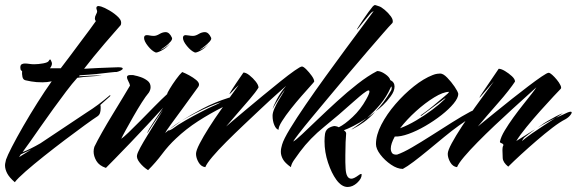

<svg xmlns="http://www.w3.org/2000/svg" viewBox="-22 -666 2298 765"><path d="M37 60Q15 41 6.5 24.5Q-2 8 -2 -7Q-2 -13 -0.5 -18.5Q1 -24 2 -30Q7 -45 25.5 -81Q44 -117 70.5 -163Q97 -209 127 -256.5Q157 -304 184 -342Q175 -340 165.5 -339Q156 -338 147 -338Q122 -338 102.5 -341.5Q83 -345 80 -346Q70 -348 67.5 -359.5Q65 -371 66 -383Q63 -384 62 -386Q61 -388 60 -389Q60 -391 59.5 -393Q59 -395 59 -397Q59 -407 64.5 -410Q70 -413 77 -413Q85 -413 94.5 -411.5Q104 -410 114 -410Q131 -410 150 -413.5Q169 -417 172 -423Q175 -429 178 -429Q180 -429 184 -418Q184 -417 184.5 -416Q185 -415 185 -413Q185 -404 177 -394H220Q237 -416 257.5 -443.5Q278 -471 298.5 -498.5Q319 -526 335.5 -548Q352 -570 360 -582Q356 -586 356 -592Q356 -600 360.5 -608Q365 -616 365 -620Q365 -623 363.5 -627Q362 -631 362 -634Q362 -642 371 -642Q373 -642 381 -640Q394 -636 414.5 -624Q435 -612 450 -597Q465 -582 459 -566Q452 -558 434.5 -538Q417 -518 395 -492.5Q373 -467 351.5 -440.5Q330 -414 313 -392Q340 -394 368.5 -395Q397 -396 419.5 -397Q442 -398 449 -398Q467 -398 467 -393Q467 -389 459 -385Q451 -381 442 -379Q441 -380 414.5 -377Q388 -374 362 -371Q350 -370 331.5 -368.5Q313 -367 296 -366L292 -362Q314 -363 341.5 -364.5Q369 -366 385 -366Q368 -363 340 -361.5Q312 -360 286 -356Q266 -334 241.5 -301.5Q217 -269 190.5 -232.5Q164 -196 140 -161.5Q116 -127 97 -100Q78 -73 68 -60Q82 -65 101 -74.5Q120 -84 139 -95Q183 -124 233.5 -158Q284 -192 322 -217Q346 -232 369.5 -249.5Q393 -267 415 -286Q417 -288 417.5 -286Q418 -284 416 -282L378 -248Q379 -244 379 -240.5Q379 -237 379 -233Q379 -224 376.5 -216Q374 -208 367 -203Q350 -192 315.5 -167Q281 -142 238 -109.5Q195 -77 153.5 -44Q112 -11 80 17Q48 45 37 60ZM54 -40 102 -70 61 -51Z M568 12Q549 0 535 -17.5Q521 -35 524 -48Q526 -58 537.5 -79Q549 -100 565 -126Q581 -152 597.5 -179Q614 -206 627 -227Q629 -230 621.5 -219.5Q614 -209 602.5 -192.5Q591 -176 580.5 -159.5Q570 -143 565 -135Q565 -140 573.5 -154Q582 -168 593 -184.5Q604 -201 614 -216Q624 -231 628 -237Q601 -207 566 -169.5Q531 -132 496.5 -96Q462 -60 435.5 -33Q409 -6 400 3Q373 -6 362 -25Q351 -44 351 -62Q351 -72 354 -81Q365 -104 384.5 -138.5Q404 -173 426 -209Q448 -245 467 -276.5Q486 -308 496 -325Q495 -332 489.5 -342Q484 -352 484 -359Q484 -367 498 -367Q501 -367 505.5 -367Q510 -367 516 -365Q523 -364 538 -359Q553 -354 565.5 -344.5Q578 -335 578 -319Q578 -308 571 -297Q559 -283 542.5 -257Q526 -231 509.5 -202Q493 -173 479.5 -148.5Q466 -124 461 -113Q469 -118 490 -138Q511 -158 538.5 -186Q566 -214 594 -242.5Q622 -271 644 -291Q644 -295 654.5 -312.5Q665 -330 679.5 -350Q694 -370 704 -379Q717 -374 732.5 -365.5Q748 -357 759.5 -347.5Q771 -338 771 -329Q771 -325 768 -320Q735 -274 706 -234.5Q677 -195 658 -169Q639 -143 636 -136Q644 -143 654 -151Q670 -166 700 -184Q737 -208 785.5 -233.5Q834 -259 888 -276Q897 -279 902 -279Q911 -279 906 -271.5Q901 -264 890.5 -255Q880 -246 869 -241Q815 -214 767 -183Q719 -152 679 -114Q649 -86 624 -52.5Q599 -19 568 12ZM649 -146Q649 -145 655 -147.5Q661 -150 664 -152Q685 -168 717.5 -186.5Q750 -205 781 -221Q812 -237 826 -243Q834 -246 847.5 -253Q861 -260 856 -258Q841 -254 814.5 -242.5Q788 -231 757.5 -215.5Q727 -200 700 -184Q687 -175 675.5 -166.5Q664 -158 654 -151Q652 -149 650 -147ZM754 -457Q739 -463 723 -482.5Q707 -502 707 -515Q707 -526 718 -526Q723 -526 731 -524.5Q739 -523 747 -523Q757 -523 769.5 -530.5Q782 -538 794 -538Q809 -538 819 -516Q822 -510 813 -500Q804 -490 792.5 -481Q781 -472 773 -467Q778 -468 789.5 -475Q801 -482 809 -491Q794 -473 776.5 -464Q759 -455 754 -457ZM598 -457Q583 -463 567.5 -482.5Q552 -502 552 -515Q552 -526 563 -526Q568 -526 575.5 -524.5Q583 -523 591 -523Q601 -523 613.5 -530.5Q626 -538 638 -538Q653 -538 663 -516Q666 -510 657.5 -500Q649 -490 637 -481Q625 -472 617 -467Q623 -468 635 -476Q647 -484 656 -493Q640 -474 621.5 -464.5Q603 -455 598 -457Z M796 0Q779 -2 769 -19.5Q759 -37 759 -53Q759 -66 773.5 -94Q788 -122 810.5 -157.5Q833 -193 857.5 -227.5Q882 -262 901.5 -289Q921 -316 929 -327Q916 -315 905 -303Q894 -291 892 -291Q891 -291 902.5 -309.5Q914 -328 948 -377Q958 -377 972 -366Q986 -355 997 -341Q1008 -327 1008 -317Q997 -299 973.5 -271.5Q950 -244 924.5 -215Q899 -186 879 -162Q882 -165 903.5 -183Q925 -201 957 -228Q989 -255 1025.5 -285Q1062 -315 1095 -341.5Q1128 -368 1151.5 -384.5Q1175 -401 1181 -401Q1187 -401 1198.5 -389.5Q1210 -378 1220 -364Q1230 -350 1230 -341Q1230 -340 1215.5 -324Q1201 -308 1179.5 -283.5Q1158 -259 1137 -232.5Q1116 -206 1101.5 -183Q1087 -160 1088 -149Q1078 -151 1071 -167.5Q1064 -184 1064 -205Q1064 -217 1071.5 -234Q1079 -251 1088.5 -267Q1098 -283 1105.5 -295Q1113 -307 1113 -308Q1107 -301 1096.5 -285Q1086 -269 1076.5 -253.5Q1067 -238 1064 -231Q1067 -243 1081 -270Q1095 -297 1118 -324Q1107 -314 1080.5 -290.5Q1054 -267 1020 -235Q986 -203 949.5 -168.5Q913 -134 880 -101Q847 -68 824.5 -41.5Q802 -15 796 0Z M1363 79Q1339 79 1318 50Q1299 24 1285 -18Q1271 -60 1271 -103Q1271 -111 1271.5 -118.5Q1272 -126 1273 -133Q1276 -151 1292.5 -158.5Q1309 -166 1316 -163Q1318 -163 1321 -162Q1324 -161 1328 -159Q1351 -170 1383 -200Q1415 -230 1437 -270Q1450 -293 1450 -301Q1450 -310 1437.5 -302Q1425 -294 1410.5 -281.5Q1396 -269 1388 -262Q1327 -207 1270 -161Q1213 -115 1173 -61Q1159 -42 1149 -27.5Q1139 -13 1137 0Q1113 -17 1105 -32Q1097 -47 1097 -61Q1097 -69 1098.5 -76Q1100 -83 1102 -90Q1108 -111 1133.5 -153Q1159 -195 1196 -249Q1233 -303 1275 -361Q1317 -419 1356 -472Q1395 -525 1425 -565Q1455 -605 1467 -622Q1462 -619 1459.5 -617.5Q1457 -616 1450.5 -608.5Q1444 -601 1427 -580Q1402 -548 1400 -548Q1399 -548 1406 -559Q1413 -570 1424 -586.5Q1435 -603 1446 -618Q1457 -633 1463 -640Q1469 -646 1472 -646Q1474 -646 1477.5 -644.5Q1481 -643 1488 -641Q1496 -639 1510.5 -627Q1525 -615 1535.5 -600.5Q1546 -586 1542 -575Q1530 -563 1504 -533Q1478 -503 1442.5 -462Q1407 -421 1368 -374.5Q1329 -328 1291 -282.5Q1253 -237 1221 -198.5Q1189 -160 1169 -134Q1149 -108 1146 -102Q1156 -107 1181.5 -131Q1207 -155 1243 -189.5Q1279 -224 1320 -261.5Q1361 -299 1402.5 -331.5Q1444 -364 1481 -383Q1495 -383 1512.5 -371Q1530 -359 1533 -347Q1550 -339 1550 -321Q1550 -303 1534.5 -282Q1519 -261 1504 -247Q1497 -240 1489.5 -234Q1482 -228 1474 -222Q1491 -239 1506.5 -260Q1522 -281 1537 -307Q1539 -312 1538.5 -318.5Q1538 -325 1534 -316Q1518 -280 1493 -250Q1468 -220 1440 -196Q1448 -201 1456.5 -207.5Q1465 -214 1473 -221Q1451 -196 1428 -179.5Q1405 -163 1385 -153Q1383 -152 1381 -151Q1379 -150 1378 -150L1391 -159Q1416 -176 1440 -196Q1410 -176 1386 -164Q1362 -152 1348 -147Q1359 -140 1357 -131Q1356 -124 1355 -99.5Q1354 -75 1354 -48Q1354 -33 1354 -19.5Q1354 -6 1355 5Q1357 46 1378 46Q1388 46 1407 32Q1413 27 1417 27Q1419 27 1419 30Q1419 46 1401 62.5Q1383 79 1363 79Z M1583 7Q1561 7 1536 -10Q1511 -27 1493.5 -50Q1476 -73 1476 -92Q1476 -128 1497.5 -169.5Q1519 -211 1553.5 -251Q1588 -291 1627 -322Q1666 -353 1702 -367Q1712 -371 1720 -372Q1728 -373 1732 -373Q1744 -373 1760 -356.5Q1776 -340 1789 -321Q1802 -302 1804 -292Q1804 -276 1785.5 -253.5Q1767 -231 1737 -207.5Q1707 -184 1672.5 -164Q1638 -144 1606 -132.5Q1574 -121 1551 -122Q1535 -93 1535 -74Q1535 -64 1540 -56.5Q1545 -49 1560 -50Q1584 -58 1620 -79Q1656 -100 1697.5 -126.5Q1739 -153 1779.5 -178.5Q1820 -204 1852 -221Q1869 -230 1877 -230Q1884 -230 1884 -225Q1884 -221 1875.5 -212Q1867 -203 1850 -194Q1841 -189 1830 -182Q1819 -175 1807 -166Q1779 -146 1747.5 -120Q1716 -94 1684.5 -68Q1653 -42 1626.5 -22Q1600 -2 1583 7ZM1572 -155Q1602 -166 1636 -186Q1670 -206 1700 -228.5Q1730 -251 1748 -269L1753 -274Q1753 -276 1741 -267L1657 -205Q1656 -204 1654 -204Q1653 -204 1655 -206.5Q1657 -209 1662 -212Q1682 -226 1703 -243.5Q1724 -261 1743 -277Q1767 -296 1767 -300Q1744 -300 1708 -278Q1672 -256 1635.5 -223Q1599 -190 1572 -155Z M1799 0Q1782 -2 1772 -19.5Q1762 -37 1762 -53Q1762 -66 1778 -95.5Q1794 -125 1818.5 -162.5Q1843 -200 1869.5 -237Q1896 -274 1917 -302.5Q1938 -331 1946 -342Q1921 -314 1905.5 -295.5Q1890 -277 1888 -277Q1887 -277 1904.5 -303Q1922 -329 1965 -392Q1975 -392 1990 -383Q2005 -374 2017.5 -362.5Q2030 -351 2030 -341Q2021 -327 2003 -304Q1985 -281 1962 -255Q1939 -229 1918 -204.5Q1897 -180 1882 -162Q1885 -165 1905 -181Q1925 -197 1955 -221.5Q1985 -246 2018.5 -272.5Q2052 -299 2083 -322.5Q2114 -346 2136 -361Q2158 -376 2164 -376Q2169 -376 2178 -368Q2187 -360 2196.5 -348.5Q2206 -337 2211 -326.5Q2216 -316 2212 -312Q2206 -306 2183.5 -282Q2161 -258 2131.5 -225Q2102 -192 2075.5 -159.5Q2049 -127 2035 -104L2105 -148Q2113 -153 2105 -147Q2097 -141 2085 -132Q2073 -123 2067 -118Q2064 -115 2060 -108.5Q2056 -102 2059 -105Q2074 -118 2097 -134Q2120 -150 2145.5 -166.5Q2171 -183 2191 -196Q2173 -187 2156 -178Q2139 -169 2120 -157L2134 -167Q2143 -174 2160 -184Q2177 -194 2194.5 -203Q2212 -212 2221 -215L2192 -196Q2203 -201 2215 -206.5Q2227 -212 2240 -218Q2248 -221 2251 -221Q2260 -221 2252.5 -210Q2245 -199 2231 -191Q2209 -180 2179 -157Q2149 -134 2116.5 -106Q2084 -78 2054 -50.5Q2024 -23 2003 -2Q1982 -19 1981 -36Q1980 -53 1980 -66V-70Q1980 -73 1980.5 -77.5Q1981 -82 1984 -88Q1983 -93 1976 -95.5Q1969 -98 1970 -102Q1974 -121 1989 -146Q2004 -171 2023.5 -198Q2043 -225 2063 -250Q2083 -275 2097 -293Q2111 -311 2115 -318Q2104 -308 2078 -284.5Q2052 -261 2018.5 -230.5Q1985 -200 1949 -166Q1913 -132 1881 -99.5Q1849 -67 1827 -41Q1805 -15 1799 0Z"/></svg>

Font: Smooch
Style: Regular
Weight: 400
Designer: Robert E. Leuschke
Foundry: Robert E. Leuschke
Version: Version 1.010; ttfautohint (v1.8.3)